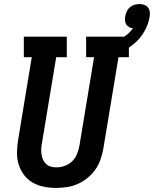

<svg xmlns="http://www.w3.org/2000/svg" viewBox="-20 -915 756 943"><path d="M255 8Q225 8 195 2Q165 -4 140 -18.5Q115 -33 97.5 -56.5Q80 -80 71.5 -108Q63 -136 63.5 -166.5Q64 -197 69 -228L136 -634H97V-735H308V-634H256L186 -212Q183 -198 182.5 -183.5Q182 -169 184 -155.5Q186 -142 191.5 -130Q197 -118 207 -109Q217 -100 230 -96.5Q243 -93 257 -93Q278 -93 298.5 -100.5Q319 -108 334.5 -123Q350 -138 358 -158Q366 -178 370 -199L442 -634H403V-735H613V-634H562L487 -182Q482 -156 473 -130Q464 -104 447.5 -81Q431 -58 408.5 -40Q386 -22 360.5 -11Q335 0 308 4Q281 8 255 8ZM502 -634 485 -693Q506 -697 526 -704Q546 -711 565.5 -720.5Q585 -730 602.5 -744Q620 -758 633 -776Q623 -777 614 -782Q605 -787 600 -795Q595 -803 594 -813.5Q593 -824 595 -835Q597 -847 602.5 -859Q608 -871 618 -879.5Q628 -888 640.5 -891.5Q653 -895 665 -895Q678 -895 689 -891Q700 -887 707 -878Q714 -869 715.5 -857Q717 -845 715 -833Q709 -796 689.5 -761.5Q670 -727 640 -701.5Q610 -676 574.5 -660Q539 -644 502 -634Z"/></svg>

Font: Iosevka Curly Slab ExObl
Style: Bold
Weight: 700
Width: 7
Italic angle: -9°
Monospace: yes
Designer: Belleve Invis
Foundry: Belleve Invis
Version: Version 11.0.0; ttfautohint (v1.8.3)